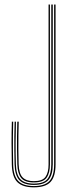

<svg xmlns="http://www.w3.org/2000/svg" viewBox="-20 -820 318 846"><path d="M129.2 5.5Q80.2 5.5 56.8 -17.2Q33.2 -40 32 -96.2Q30.8 -144.5 30.8 -189.6Q30.8 -234.8 32.2 -283.8H38.2Q37.2 -250 37 -219.6Q36.8 -189.2 37 -159.2Q37.2 -129.2 38 -96.5Q39.2 -43.8 61 -22Q82.8 -0.2 129.2 -0.2Q177.2 -0.2 197.9 -22.6Q218.5 -45 218.5 -96.2V-800H224.8V-96.2Q224.8 -42 202.6 -18.2Q180.5 5.5 129.2 5.5ZM129.2 -5.2Q85.5 -5.2 65.5 -26.1Q45.5 -47 44.2 -96.8Q43.5 -128 43.1 -158Q42.8 -188 43.1 -218.9Q43.5 -249.8 44.5 -283.8H50.2Q49 -239 48.8 -192.4Q48.5 -145.8 50 -96.5Q51.2 -50 69.9 -30.5Q88.5 -11 129 -11Q174.2 -11 190.1 -32.8Q206 -54.5 206 -95.5V-800H212.5V-96.2Q212.5 -48 193.1 -26.6Q173.8 -5.2 129.2 -5.2ZM129 -16.2Q89 -16.2 73.2 -36Q57.5 -55.8 56.2 -96Q55.2 -132 54.9 -161Q54.5 -190 54.9 -219Q55.2 -248 56.2 -283.8H62.5Q61.8 -253.5 61.2 -222.9Q60.8 -192.2 61 -160.9Q61.2 -129.5 62.2 -96.8Q63.5 -54.8 79.9 -38.2Q96.2 -21.8 129 -21.8Q167 -21.8 180.5 -40.8Q194 -59.8 194 -95.5V-800H200V-95.5Q200 -57.2 185.2 -36.8Q170.5 -16.2 129 -16.2Z"/></svg>

Font: Big Shoulders Inline Display Thin ExtraLight
Style: Regular
Weight: 250
Version: Version 2.002